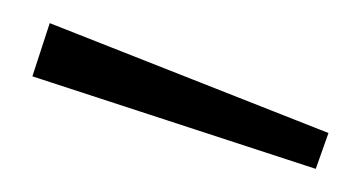

<svg xmlns="http://www.w3.org/2000/svg" viewBox="-20 -770 312 166"><path d="M264 -655 253 -624 8 -704 23 -750Z"/></svg>

Font: Morrison Thin
Style: Regular
Weight: 100
Designer: Pablo Impallari, Rodrigo Fuenzalida (Modified by Dan O. Williams)
Version: Version 0.03;June 6, 2019;FontCreator 11.5.0.2425 64-bit; tt